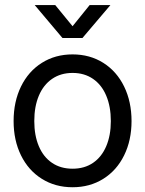

<svg xmlns="http://www.w3.org/2000/svg" viewBox="-20 -748 589 779"><path d="M35.2 -256.8Q35.2 -335.4 65.2 -397Q95.2 -458.5 149.7 -492.9Q204.1 -527.3 274.4 -527.3Q344.7 -527.3 399.2 -492.9Q453.6 -458.5 483.6 -397Q513.7 -335.4 513.7 -256.8Q513.7 -178.7 483.6 -117.7Q453.6 -56.6 399.2 -22.5Q344.7 11.7 274.4 11.7Q204.1 11.7 149.7 -22.5Q95.2 -56.6 65.2 -117.7Q35.2 -178.7 35.2 -256.8ZM429.7 -256.8Q429.7 -315.4 411.1 -359.6Q392.6 -403.8 357.4 -428Q322.3 -452.1 274.4 -452.1Q226.6 -452.1 191.4 -428Q156.2 -403.8 137.7 -359.9Q119.1 -315.9 119.1 -256.8Q119.1 -198.2 137.7 -154.5Q156.2 -110.8 191.2 -87.2Q226.1 -63.5 274.4 -63.5Q322.8 -63.5 357.7 -87.4Q392.6 -111.3 411.1 -155Q429.7 -198.7 429.7 -256.8ZM274.4 -641.6 343.8 -727.5H427.7V-727.1L314.5 -593.8H233.4L121.1 -727.1V-727.5H204.1Z"/></svg>

Font: Intratopia Thin
Style: Regular
Weight: 100
Designer: Rasmus Andersson
Foundry: rsms
Version: Version 3.000;Glyphs 3.2.3 (3260)